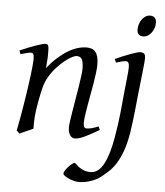

<svg xmlns="http://www.w3.org/2000/svg" viewBox="-59 -703 858 999"><g transform="rotate(5 369.5 -203.5)"><path d="M475.1 -35.2Q430.7 -8.8 399.7 5.6Q368.7 20 350.1 20Q333 20 323.5 4.6Q314 -10.7 314 -37.1Q314 -45.9 317.1 -68.6Q320.3 -91.3 325.2 -121.6Q330.1 -151.9 335.9 -186Q341.8 -220.2 346.7 -251Q351.6 -281.7 354.7 -306.2Q357.9 -330.6 357.9 -341.8Q357.9 -378.9 350.1 -393.6Q342.3 -408.2 320.8 -408.2Q314.5 -408.2 298.6 -400.4Q282.7 -392.6 262.7 -377Q242.7 -361.3 220.9 -337.9Q199.2 -314.5 181.2 -283.2Q167.5 -259.8 158.9 -227.1Q150.4 -194.3 142.1 -147Q134.3 -103.5 132.1 -72.3Q129.9 -41 130.9 -12.2Q124.5 -8.8 115 -4.6Q105.5 -0.5 95.5 3.9Q85.4 8.3 76.2 12.5Q66.9 16.6 61 20L44.9 4.9Q51.8 -27.3 58.3 -64.9Q64.9 -102.5 71 -140.4Q77.1 -178.2 82.5 -215.1Q87.9 -252 91.8 -283Q95.7 -314 97.9 -337.2Q100.1 -360.4 100.1 -372.1Q100.1 -383.3 98.9 -389.9Q97.7 -396.5 95.5 -399.7Q93.3 -402.8 89.8 -403.8Q86.4 -404.8 82 -404.8Q77.6 -404.8 69.1 -402.8Q60.5 -400.9 51.8 -398.4Q43 -396 36.4 -394Q29.8 -392.1 29.8 -392.1L22.9 -411.1Q43.5 -419.9 64.2 -428.2Q85 -436.5 103 -442.9Q121.1 -449.2 134.5 -453.1Q147.9 -457 153.8 -457Q160.6 -457 164.6 -454.8Q168.5 -452.6 170.2 -446.8Q171.9 -440.9 172.4 -430.2Q172.9 -419.4 172.9 -401.9Q172.9 -396.5 172.4 -387.2Q171.9 -377.9 171.1 -367.4Q170.4 -356.9 169.4 -346.9Q168.5 -336.9 168 -331.1Q194.3 -364.3 221.2 -388.2Q248 -412.1 273.9 -427.5Q299.8 -442.9 324 -450Q348.1 -457 370.1 -457Q385.3 -457 397.2 -452.6Q409.2 -448.2 417 -438.2Q424.8 -428.2 429 -411.9Q433.1 -395.5 433.1 -372.1Q433.1 -355 429.9 -329.6Q426.8 -304.2 421.9 -274.7Q417 -245.1 411.1 -213.9Q405.3 -182.6 400.4 -154.3Q395.5 -126 392.3 -102.8Q389.2 -79.6 389.2 -65.9Q389.2 -49.3 393.6 -43.2Q397.9 -37.1 406.7 -37.1Q418 -37.1 432.6 -41Q447.3 -44.9 467.8 -53.2L475.1 -35.2ZM717.8 -616.2Q717.8 -602.5 713.4 -589.1Q709 -575.7 700.9 -564.7Q692.9 -553.7 681.6 -546.9Q670.4 -540 656.7 -540Q625.5 -540 625.5 -574.2Q625.5 -587.4 629.6 -600.8Q633.8 -614.3 641.6 -625.5Q649.4 -636.7 660.4 -643.8Q671.4 -650.9 685.5 -650.9Q700.7 -650.9 709.2 -641.8Q717.8 -632.8 717.8 -616.2ZM677.2 -424.8Q677.2 -419.4 676 -406Q674.8 -392.6 672.9 -374.5Q670.9 -356.4 668.7 -335.7Q666.5 -314.9 664.3 -295.2Q662.1 -275.4 660.2 -258.3Q658.2 -241.2 657.2 -231Q655.3 -213.9 653.3 -192.1Q651.4 -170.4 648.4 -145Q645.5 -119.6 642.1 -91.1Q638.7 -62.5 633.8 -32.2Q624 24.9 609.6 63.7Q595.2 102.5 578.1 129.2Q561 155.8 541.7 173.6Q522.5 191.4 502.4 207Q489.3 217.3 473.6 224.4Q458 231.4 442.9 235.8Q427.7 240.2 414.6 242.2Q401.4 244.1 392.6 244.1Q378.9 244.1 363.8 240.2Q348.6 236.3 335.9 230.5Q323.2 224.6 314.9 218.3Q306.6 211.9 306.6 207Q306.6 200.7 313 190.4Q319.3 180.2 328.1 170.7Q336.9 161.1 345.9 154.1Q355 147 359.9 147Q363.8 147 369.6 153.3Q375.5 159.7 385.3 167Q395 174.3 409.7 180.7Q424.3 187 445.8 187Q487.3 187 514.2 136.7Q541 86.4 556.6 -5.4Q563 -41.5 567.4 -74.2Q571.8 -106.9 574.7 -134.8Q577.6 -162.6 579.6 -184.3Q581.5 -206.1 583 -220.2Q583.5 -228 585 -241Q586.4 -253.9 587.9 -268.8Q589.4 -283.7 591.1 -299.6Q592.8 -315.4 594.2 -329.6Q595.7 -343.8 596.4 -354.7Q597.2 -365.7 597.2 -371.1Q597.2 -382.3 595.7 -388.9Q594.2 -395.5 591.6 -398.7Q588.9 -401.9 585.2 -402.8Q581.5 -403.8 577.1 -403.8Q572.8 -403.8 564.7 -401.9Q556.6 -399.9 548.6 -397.7Q540.5 -395.5 534.4 -393.8Q528.3 -392.1 528.3 -392.1L521 -410.2Q541.5 -419.4 562 -428Q582.5 -436.5 600.1 -442.9Q617.7 -449.2 630.9 -453.1Q644 -457 649.9 -457Q663.6 -457 670.4 -451.2Q677.2 -445.3 677.2 -424.8Z"/></g></svg>

Font: Gentium
Style: Italic
Weight: 400
Italic angle: -7°
Designer: J. Victor Gaultney
Version: Version 1.02; 2005; OFL release